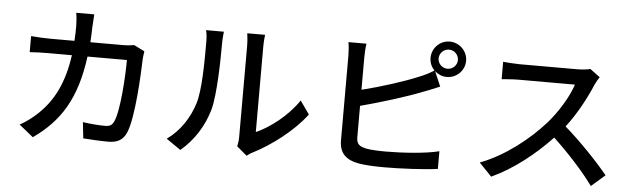

<svg xmlns="http://www.w3.org/2000/svg" viewBox="-50 -969 3924 1189"><g transform="rotate(5 1912.0 -374.5)"><path d="M94 -38 182 33C346 -82 441 -228 476 -494H721C721 -391 708 -175 676 -108C665 -84 650 -76 621 -76C582 -76 532 -80 483 -87L494 13C542 16 598 20 650 20C708 20 741 -1 761 -45C803 -139 815 -412 818 -509C819 -521 821 -541 824 -557L758 -590C739 -587 717 -584 692 -584H486C488 -614 489 -645 490 -678C491 -701 493 -736 495 -758H383C387 -736 390 -697 390 -675C390 -643 389 -613 387 -584H233C196 -584 153 -587 117 -590V-490C153 -493 198 -494 233 -494H379C355 -321 296 -206 204 -119C170 -86 128 -56 94 -38Z M1099 32C1181 -37 1241 -131 1270 -236C1295 -332 1299 -535 1299 -644C1299 -678 1303 -713 1304 -721H1193C1199 -699 1201 -676 1201 -643C1201 -533 1201 -347 1173 -262C1145 -174 1091 -88 1009 -30ZM1511 32C1522 24 1532 15 1548 8C1658 -48 1792 -148 1873 -256L1815 -338C1747 -237 1639 -156 1555 -119V-647C1555 -686 1559 -718 1560 -724H1449C1449 -718 1455 -686 1455 -647V-81C1455 -59 1452 -37 1448 -21Z M2078 -724C2083 -699 2085 -660 2085 -638V-114C2085 -33 2129 5 2206 19C2247 26 2304 29 2363 29C2468 29 2612 22 2698 10V-100C2619 -79 2469 -69 2369 -69C2323 -69 2278 -71 2249 -76C2205 -85 2184 -97 2184 -142V-337C2305 -369 2466 -418 2568 -459C2598 -469 2637 -487 2668 -499L2628 -592C2648 -574 2674 -562 2703 -562C2764 -562 2814 -611 2814 -672C2814 -732 2764 -782 2703 -782C2642 -782 2593 -732 2593 -672C2593 -641 2605 -615 2624 -595C2594 -576 2564 -561 2533 -549C2441 -510 2297 -465 2184 -437V-638C2184 -664 2186 -699 2190 -724ZM2703 -732C2736 -732 2763 -705 2763 -672C2763 -640 2736 -613 2703 -613C2670 -613 2643 -640 2643 -672C2643 -705 2670 -732 2703 -732Z M3585 -689C3569 -684 3537 -680 3502 -680H3147C3118 -680 3062 -684 3043 -686V-578C3058 -579 3110 -584 3147 -584H3498C3475 -510 3411 -404 3346 -332C3251 -226 3108 -111 2953 -52L3031 29C3168 -34 3296 -137 3399 -246C3493 -158 3589 -53 3651 33L3736 -41C3677 -114 3561 -237 3463 -321C3530 -407 3586 -515 3619 -594C3626 -610 3640 -634 3647 -643Z"/></g></svg>

Font: Kinto Sans Med
Style: Regular
Weight: 500
Designer: Authors: Ryoko NISHIZUKA  (kana & ideographs); Paul D. Hunt (Latin, Greek & Cyrillic); Wenlong ZHANG  (bopomofo); Sandol
Foundry: Adobe Systems Incorporated, ookami Inc.
Version: Version 0.001